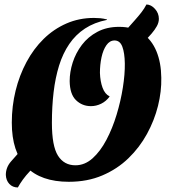

<svg xmlns="http://www.w3.org/2000/svg" viewBox="-20 -779 748 846"><path d="M58.7 47Q35.7 47 21.2 31.5Q6.7 16 5.7 -8.3Q5.7 -41.3 28.3 -67.3L117.3 -168L182.3 -104L112.3 -25.3Q94.3 -6.3 80.8 12.3Q67.3 31 58.7 47ZM586.3 -562.7 511.3 -619.3 573 -688.7Q591.7 -709.7 603.8 -725.5Q616 -741.3 625.3 -759.3Q646 -758.7 663 -739.7Q680 -720.7 680 -696Q680 -679.7 671 -663.5Q662 -647.3 647.7 -630.7ZM283.3 22Q160.3 22 96.2 -43.3Q32 -108.7 32 -238.7Q32 -311.3 48.7 -379.2Q65.3 -447 96.7 -505.5Q128 -564 172.3 -607.5Q216.7 -651 272.7 -675.5Q328.7 -700 394 -700Q408.3 -700 422.3 -698.7Q436.3 -697.3 451.3 -693.3V-691.3Q395.7 -680.3 354.5 -653.3Q313.3 -626.3 285.2 -585Q257 -543.7 240.3 -490Q223.7 -436.3 216.2 -372.8Q208.7 -309.3 208.7 -238Q208.7 -135.3 235.5 -93Q262.3 -50.7 312.3 -50.7Q353.7 -50.7 388 -81.5Q422.3 -112.3 449 -163Q475.7 -213.7 493.8 -273.7Q512 -333.7 521.3 -392.8Q530.7 -452 530 -499.3Q529.3 -546 519 -573.3Q508.7 -600.7 484.7 -600.7Q463.3 -600.7 448.8 -579.8Q434.3 -559 427.3 -526.5Q420.3 -494 420.3 -457.7Q421.7 -420 432 -392.2Q442.3 -364.3 463.3 -354Q447.7 -332.7 425.8 -322Q404 -311.3 380.7 -311.3Q342 -311.3 314.8 -337.7Q287.7 -364 287 -422Q287 -461.7 300.3 -503.5Q313.7 -545.3 340.8 -581.2Q368 -617 409.2 -638.8Q450.3 -660.7 504.7 -660.7Q566.7 -660.7 607.5 -632.2Q648.3 -603.7 669.2 -553.3Q690 -503 690.7 -436.7Q692 -376.3 676.2 -312.5Q660.3 -248.7 627.7 -189Q595 -129.3 546 -81.8Q497 -34.3 431.3 -6.2Q365.7 22 283.3 22Z"/></svg>

Font: Sansita Swashed Light
Style: Regular
Weight: 300
Designer: Pablo Cosgaya
Foundry: Omnibus-Type
Version: Version 1.003